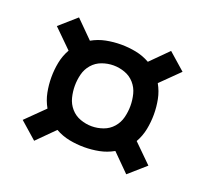

<svg xmlns="http://www.w3.org/2000/svg" viewBox="-83 -651 667 623"><g transform="rotate(20 250.0 -340.0)"><path d="M409 -127 350 -186Q327 -173 301.5 -168Q276 -163 250 -163Q224 -163 198.5 -168Q173 -173 150 -186L91 -127L33 -178L96 -240Q83 -263 78 -288.5Q73 -314 73 -340Q73 -366 78 -391.5Q83 -417 96 -440L33 -502L91 -553L150 -494Q173 -507 198.5 -512Q224 -517 250 -517Q276 -517 301.5 -512Q327 -507 350 -494L409 -553L467 -502L404 -440Q417 -417 422 -391.5Q427 -366 427 -340Q427 -314 422 -288.5Q417 -263 404 -240L467 -178ZM250 -235Q270 -235 289.5 -242Q309 -249 322.5 -264.5Q336 -280 341 -300Q346 -320 346 -340Q346 -360 341 -380Q336 -400 322.5 -415.5Q309 -431 289.5 -438Q270 -445 250 -445Q230 -445 210.5 -438Q191 -431 177.5 -415.5Q164 -400 159 -380Q154 -360 154 -340Q154 -320 159 -300Q164 -280 177.5 -264.5Q191 -249 210.5 -242Q230 -235 250 -235Z"/></g></svg>

Font: Iosevka SS04 Medium
Style: Regular
Weight: 500
Monospace: yes
Designer: Belleve Invis
Foundry: Belleve Invis
Version: Version 19.0.0; ttfautohint (v1.8.4)